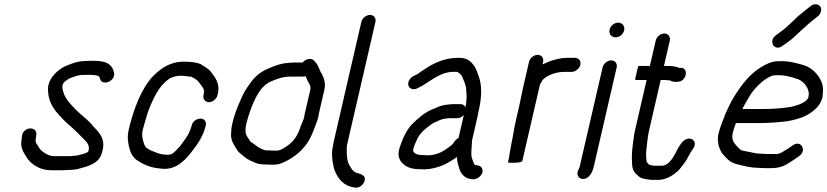

<svg xmlns="http://www.w3.org/2000/svg" viewBox="-20 -778 3878 900"><path d="M514.1 -438 512 -446C507.3 -465.7 489.2 -482.7 466.7 -488L443.6 -492C436.4 -492.7 428.5 -493 419.8 -493H400.8C387.6 -493 366.6 -491.2 354.1 -490C331.5 -486.6 305.8 -475.9 286 -468C248.2 -449.3 199.8 -405.7 205.3 -352C206.7 -312.2 221.8 -282.4 242.1 -256C263.5 -230.5 286.8 -205 313.5 -184C335.1 -163.8 355.6 -144.4 374.6 -124C387.3 -110.9 404.1 -95.2 393.2 -66C383.7 -60.5 375.7 -57.6 364.7 -55C354 -52.7 341.8 -48 329.1 -48C321.6 -47.3 314.4 -46.7 307.6 -46H233.6C210.1 -46 192.8 -58.4 180.5 -67C168.6 -75.6 162.2 -86.5 154.9 -99C150.8 -104.3 145.3 -113.8 146.9 -121C148.2 -131 149.3 -139.5 150.4 -149C152.4 -174.9 117.6 -187.1 94.4 -164C79.4 -149.1 84.3 -135.7 79.8 -116C75.8 -78.8 95.8 -56.6 109.6 -33C130 -6.5 167.9 20 218.4 20H272.4C279.7 20 287.5 19.7 295.6 19C313 19 329.9 17.5 345.8 14C390.3 1.5 439.6 -8.3 455.9 -56C481.2 -127 443.5 -157 416.2 -187C395.9 -213.4 367.4 -233.5 342.3 -257C312.2 -289.2 277.5 -317.3 272.2 -369C270 -390.7 292.9 -402.5 304.7 -410C313.2 -413.8 329 -419.1 338.4 -422C349.2 -426.8 370.8 -427 385.6 -427H404.6C420.9 -427 439.8 -425.5 446.3 -417L448.4 -409C458.4 -371.8 524.8 -398.2 514.1 -438Z M999.6 -332 1001 -338C1012.8 -389 986.4 -418.1 965.7 -445C954.1 -458 936.5 -466.9 921.1 -477C904.2 -485.8 868.9 -489 842.9 -489C823.5 -489 802.8 -486.6 785.8 -480C750.4 -468.3 723.3 -446.7 697.2 -421C642.2 -362.8 605.1 -264.4 582.6 -167C579.8 -155 578.6 -142.7 579 -130C582.4 -87.9 591.6 -48.7 620.5 -28C646 -10.2 681.7 6.8 722.5 11L740 13C810.4 19.5 855 -34.2 888.5 -80L901.6 -98C909.7 -108.3 916.6 -119.8 922.5 -132L932.1 -152C936.1 -160.7 939.1 -169.3 941.1 -178L944.6 -189C946.6 -197.7 945.4 -205.3 940.9 -212C927.1 -232.7 885.8 -219.9 879.1 -191L875.8 -181C874.7 -176.3 872.9 -171.3 870.3 -166L863.9 -151C851.4 -128.9 837.5 -111.5 823.2 -92C818.7 -86.7 814 -81.7 809.3 -77C799.6 -67.4 787.3 -53 771.2 -53C767.7 -52.3 764.4 -52.3 761.2 -53C727.8 -53 703.5 -66.6 680.5 -76L668.4 -84C661.3 -89 658.4 -95.4 655.1 -104.5C649.4 -120.5 643.1 -143.2 648.8 -168C650.6 -176 652.9 -184.3 655.6 -193C664.3 -222.4 673.1 -256.9 685.6 -284C709.6 -339.8 733.5 -383.5 778.1 -412C792.6 -417.7 807.6 -423 826.7 -423C842.6 -423 854.2 -420.1 869.7 -419C873.7 -419 876.3 -418.7 877.5 -418L889.9 -411C895 -408.1 904.8 -402 908.7 -397L923.3 -378C932.3 -364.9 939.8 -358.4 935 -338L933.7 -332C929.6 -314.6 942 -299 959.5 -299C977.1 -299 995.6 -314.6 999.6 -332Z M1399 -485H1357C1343.7 -485 1322.3 -482.2 1311 -481C1283.4 -476.2 1256.6 -465.1 1231.8 -454C1200.6 -440.8 1170.8 -415.5 1152.3 -387C1135.7 -364.2 1120.9 -342.5 1109 -312C1092.5 -275.5 1079 -242.4 1068.9 -199C1064.9 -181.4 1063.1 -160.5 1062.9 -147C1062.7 -115.2 1079.3 -95.3 1092.1 -74C1098.9 -62.7 1109.1 -57.4 1118.3 -49C1132.2 -36.4 1144.9 -28.1 1165.6 -20C1183.8 -10.6 1197.7 -7 1225.6 -7C1234.1 -6.3 1241.1 -6 1246.4 -6H1260.4C1288.3 -6 1305.7 -14.2 1328.6 -26.5C1375.9 -51.9 1419.3 -92.6 1442.2 -148C1451.5 -172.9 1466.4 -205.3 1472.6 -232C1472.8 -236 1473.3 -239.7 1474.1 -243L1500 -355C1508.4 -391.6 1497.7 -412.8 1487.2 -434C1484.1 -438 1481.8 -442.3 1480.2 -447C1473.5 -462.3 1470.3 -473.1 1459.2 -486L1452 -494C1439.4 -508.3 1411.6 -502.3 1399 -485ZM1412.2 -421C1417.3 -411.1 1420.2 -401.3 1426.3 -391C1432.5 -381.1 1437.9 -372.2 1434 -355L1408.1 -243C1407 -238.3 1406.2 -233.3 1405.6 -228C1403.6 -219.1 1394 -197 1390.9 -190L1384.9 -173C1373.2 -140 1355.8 -115.7 1330.4 -97C1314.7 -86.4 1296.3 -72 1275.6 -72H1261.6C1257 -72 1250.4 -72.3 1241.9 -73H1227.9C1194.2 -78.8 1178.3 -99.9 1155.1 -113C1150.2 -119.3 1146.6 -126.7 1141.7 -133C1129.9 -148.4 1127.7 -167.6 1134.9 -199C1136.9 -207.7 1139.2 -216 1141.7 -224C1162 -290 1192.5 -370.5 1247.2 -395C1276.1 -406.9 1302.7 -419 1341.7 -419H1400.7C1404.7 -419 1408.6 -419.7 1412.2 -421Z M1673.8 -675 1544.3 -114C1542.6 -106.7 1541.4 -100 1540.7 -94C1532.6 -59 1537.5 -26 1543 0L1546.5 15C1561.7 56.1 1586.8 92.9 1641.7 101C1660.2 105.5 1679.3 92.1 1686.3 76.5C1700.8 44.5 1672.5 38.4 1651.6 32C1649.6 32 1647.4 31.3 1645.1 30C1638.1 24.5 1632.7 20.8 1628 13C1624 6.6 1614.4 -7.8 1612.5 -15L1608.7 -29C1607.4 -36.6 1606.1 -47.2 1605.7 -55L1605.4 -71C1605.1 -75.7 1605.1 -80 1605.4 -84L1606.6 -98L1739.8 -675C1744 -693 1732.1 -708 1714.5 -708C1696.8 -708 1678 -693 1673.8 -675Z M2121.7 -42 2122.9 -30C2124.3 -10.6 2130.3 1 2134.8 18C2143.8 40 2159.9 59.3 2191.7 62C2220.2 66.9 2254.5 34.7 2238 8.5C2232.3 -0.7 2224.1 -1.9 2211.9 -4C2204.3 -4 2201.9 -9.8 2200.5 -15C2196.7 -24.6 2193.9 -30.2 2191.2 -40L2189.5 -50C2188.4 -70.9 2192.3 -96.3 2192.5 -119L2218.8 -233C2220.8 -241.7 2222.6 -251 2224.3 -261C2238.7 -323.8 2239.7 -379.1 2224 -420C2219.5 -433.8 2213.4 -451.6 2206.1 -464C2190.7 -486.8 2174 -507 2132.1 -507C2046.5 -507 1994.6 -471.1 1938.7 -432L1927.4 -426C1914.8 -420.4 1905.8 -415.5 1898.4 -402.5C1882.1 -373.5 1908.4 -349.8 1936 -364C1990 -388.2 2028.1 -433.8 2094.8 -441H2123.8C2139 -432.4 2146.1 -423.3 2151.7 -406C2157 -393 2161.1 -383.5 2164.2 -369C2167.1 -340.8 2169.9 -311.4 2161.5 -275C2157.1 -285 2149.3 -290 2138 -290H2111C2093.8 -290 2069.7 -287.3 2055.6 -284C2035.8 -280 2022.5 -270.9 2003 -264C1968.7 -249.4 1939.1 -222.6 1913.7 -198C1890.2 -173.5 1874.6 -145.3 1860.7 -107C1848.6 -75.7 1845.1 -59.2 1850.8 -38C1861.4 -6.9 1894.6 15 1943.5 15C1952.7 15.7 1962.3 16 1972.3 16C2035.4 12.3 2079.6 -11.9 2121.7 -42ZM2154.2 -239 2129.5 -132C2122.6 -128 2116.7 -123 2112 -117L2104.5 -106C2102.4 -102.7 2098.9 -99.3 2094.2 -96C2066.1 -73.2 2031.5 -50 1986.5 -50C1977.9 -50 1969.6 -50.3 1961.8 -51C1939.8 -51 1916.7 -56.9 1916.3 -75L1916.9 -77.5C1920.7 -94.2 1930.9 -116.3 1936.6 -128C1951.5 -157.7 1973.9 -174.6 1998.6 -193C2010 -202.3 2032.3 -209.9 2043.9 -216C2056.9 -221.8 2078.9 -224 2095.7 -224H2122.7C2134.7 -224 2145.2 -229 2154.2 -239Z M2500.3 -521C2482.6 -521 2463.8 -506 2459.7 -488L2431.3 -365C2425.3 -339.1 2420.6 -310 2414.3 -283L2395.6 -202C2388.6 -171.4 2384.7 -137.3 2377.7 -107C2374.7 -94.2 2369.9 -60.4 2367.5 -50C2367.3 -46 2366.4 -40.7 2364.8 -34L2361.2 -18C2360.4 -14.5 2378 -15 2384 -15C2394.4 -15 2426.6 -15.6 2428.5 -24L2511.2 -382C2514.9 -387.1 2520.4 -398.7 2524.3 -404C2546.3 -426.5 2586.9 -441 2624.8 -441H2659.8C2677.2 -441 2696.5 -456.9 2700.5 -474.5C2704.6 -492.1 2692.5 -507 2675.1 -507H2640.1C2597.9 -507 2555.5 -491.6 2522.9 -476L2525.7 -488C2529.8 -506 2518 -521 2500.3 -521Z M2804.7 -462 2696.6 6C2695.5 10.8 2692.6 14.8 2690.6 19C2681.6 38.6 2690.2 55.5 2704.3 59.5C2734.8 68.3 2756 34.8 2762.6 6L2870.7 -462C2874.8 -480 2863 -495 2845.3 -495C2827.6 -495 2808.8 -480 2804.7 -462ZM2837.5 -639C2833.1 -620 2845.4 -603 2865.2 -603C2883.8 -603 2901.6 -617.5 2905.8 -636C2910.1 -654.7 2896.8 -672 2878.1 -672C2859.6 -672 2841.8 -657.5 2837.5 -639Z M3053.8 -588 3026.3 -469H2974.3C2971.6 -469 2968.1 -458 2963.7 -436C2957.9 -414 2956.4 -403 2959 -403H3011L2956.6 -167C2953.9 -155.7 2952.1 -144.7 2950.9 -134C2944.3 -90.6 2939.8 -49.8 2942.5 -15C2943.3 9.6 2946.6 20.5 2959.7 36C2966.8 42.7 2972.9 48 2978 52C2991.8 60.6 3011 62.6 3032 65H3066C3106.3 65 3140.8 40.1 3164.1 17C3172.4 7.3 3181.6 -6 3189.7 -16C3204.2 -35.9 3213.1 -60.9 3228.5 -80C3248.7 -107.7 3229.5 -135 3200.8 -127C3180.9 -121.5 3168.7 -100.7 3158.2 -83C3142.9 -53.5 3120 -1 3081.2 -1H3048.2C3045.7 -1.7 3042.8 -2 3039.5 -2C3034.4 -3.3 3030 -4.3 3026.2 -5C3021.9 -5 3014.5 -15 3011.4 -19C3008.9 -33.8 3007.6 -53.7 3009.4 -71C3013.5 -102.4 3014.6 -132.4 3022.6 -167L3077 -403H3098C3102.6 -403 3115.3 -401 3120.6 -401C3132.5 -394.2 3142.9 -393 3157.2 -395C3198.7 -395 3211.1 -463.2 3168.2 -460H3163.2C3150.9 -465.9 3131.8 -469 3113.3 -469H3092.3L3119.8 -588C3123.8 -605.4 3111.4 -621 3093.9 -621C3076.3 -621 3057.8 -605.4 3053.8 -588Z M3803 -758C3793.7 -758 3785.2 -754.7 3777.7 -748L3767.8 -740C3753.5 -729.5 3735.4 -713.7 3721.1 -702C3703.5 -685 3692.2 -675 3672.4 -656C3653.1 -638 3649.2 -636.8 3629.6 -622L3616.3 -612C3579.1 -584.3 3611.7 -533.5 3649.2 -564L3662.3 -573C3670.3 -579 3677.2 -584 3682.8 -588C3696.5 -597.3 3726.5 -627.4 3740.1 -639.5C3760.9 -658 3782 -677.6 3804.2 -694L3814.1 -702C3821.5 -708 3826.2 -715.7 3828.4 -725C3832.7 -743.5 3821.5 -758 3803 -758ZM3459.6 -267C3468.2 -284.7 3490.1 -321.9 3500 -338C3516.9 -362.6 3548.5 -395.2 3572.4 -409C3584.1 -416.1 3596.5 -425 3613.1 -425C3653.3 -427.6 3682.5 -419.3 3710.7 -410C3742 -403.4 3773.3 -368.8 3771.1 -334C3770 -329.3 3769.4 -325 3769.1 -321C3767.9 -315.9 3763.1 -311.8 3758.9 -307C3753.8 -301.4 3744.6 -297.3 3738.9 -294L3725.5 -288C3712.2 -283.4 3696.9 -278.4 3680.7 -276C3640.3 -269.5 3596.5 -267 3551.6 -267ZM3429.4 -201H3536.4C3550.4 -201 3563.8 -201.3 3576.6 -202L3613.1 -204C3624.1 -205.3 3635 -206.3 3645.8 -207C3678.6 -209 3710.8 -218.1 3737.4 -227L3759.7 -237C3789.9 -253.5 3825.5 -279.3 3835.3 -322C3839.8 -359.5 3839.2 -380 3825.5 -405C3810.8 -434.9 3779.7 -464.7 3742.4 -474C3707.7 -483.9 3673.4 -493.5 3627.4 -491C3595.7 -491 3570.3 -476.5 3546.9 -463C3494.9 -431.1 3456.6 -381.8 3422.5 -327C3404.1 -296.6 3397 -279.6 3382.7 -250C3371.9 -219.6 3356.4 -188 3348.1 -152C3339.5 -114.9 3350.3 -83.9 3362.5 -63C3370.1 -51.8 3382.1 -40.7 3391.2 -31C3402.9 -18.9 3421.7 -10.6 3443.4 -6C3472.1 1.6 3504.5 9 3540.9 9C3548.1 9.7 3554.7 10 3560.7 10H3601.7C3625.3 10 3652 2.1 3667.8 -8C3688 -19.7 3706.1 -32.1 3725.6 -46C3764.1 -72 3734.7 -125.5 3695.2 -96C3683.4 -88.5 3670.6 -77.8 3657.6 -72C3646.3 -63.9 3634.6 -56 3616.9 -56H3575.9C3571.3 -56 3565.7 -56.3 3559.2 -57C3552.5 -57 3545.6 -57.3 3538.4 -58C3524.7 -58 3506.3 -62.8 3494.1 -65.5C3478 -69 3454 -70.2 3445.7 -81C3429.8 -98.5 3405.7 -115.5 3414.3 -153C3415.7 -159 3417.6 -165.7 3419.9 -173C3422.2 -183 3427.4 -192.4 3429.4 -201Z"/></svg>

Font: HoneyBee
Style: RegIt
Weight: 400
Foundry: Cannot Into Space Fonts
Version: Version 0.89